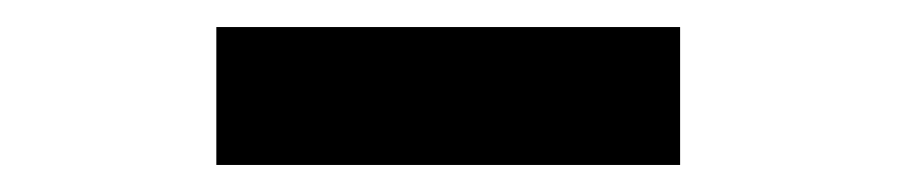

<svg xmlns="http://www.w3.org/2000/svg" viewBox="-20 -718 664 142"><path d="M140 -698H483V-596H140Z"/></svg>

Font: Livvic
Style: Bold
Weight: 700
Designer: Jacques Le Bailly, Baron von Fonthausen
Version: Version 1.001; ttfautohint (v1.8.2)